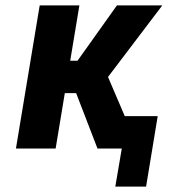

<svg xmlns="http://www.w3.org/2000/svg" viewBox="-20 -550 640 711"><path d="M407 141 431 0H341L262 -205H220L186 0H39L127 -530H274L240 -325H267L413 -530H581L380 -265L442 -120H564L521 141Z"/></svg>

Font: Iosevka Curly HvExObl
Style: Regular
Weight: 900
Width: 7
Italic angle: -9°
Monospace: yes
Designer: Belleve Invis
Foundry: Belleve Invis
Version: Version 11.1.0; ttfautohint (v1.8.3)